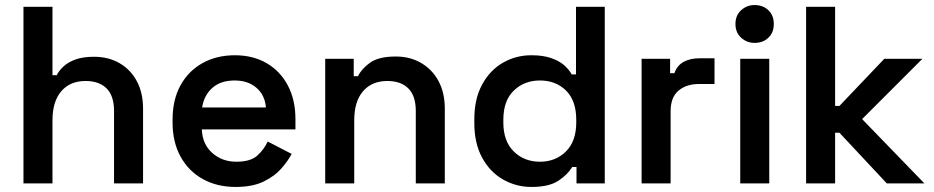

<svg xmlns="http://www.w3.org/2000/svg" viewBox="-20 -727 3700 761"><path d="M73 0V-700H188V-429H205Q213 -446 231 -463Q249 -480 278.5 -491Q308 -502 353 -502Q410 -502 454 -476.5Q498 -451 522.5 -405Q547 -359 547 -296V0H432V-287Q432 -347 402.5 -376.5Q373 -406 319 -406Q258 -406 223 -365.5Q188 -325 188 -250V0Z M914 14Q840 14 783.5 -17.5Q727 -49 695.5 -106.5Q664 -164 664 -241V-253Q664 -331 695 -388Q726 -445 782 -476.5Q838 -508 911 -508Q983 -508 1037 -476.5Q1091 -445 1121 -388Q1151 -331 1151 -255V-214H780Q782 -156 821 -121Q860 -86 917 -86Q973 -86 1000 -110.5Q1027 -135 1041 -166L1136 -117Q1122 -90 1095.5 -59.5Q1069 -29 1025 -7.5Q981 14 914 14ZM781 -301H1034Q1030 -350 996.5 -379Q963 -408 910 -408Q855 -408 822 -379Q789 -350 781 -301Z M1269 0V-494H1382V-425H1399Q1412 -453 1446 -478Q1480 -503 1549 -503Q1606 -503 1650 -477Q1694 -451 1718.5 -405Q1743 -359 1743 -296V0H1628V-287Q1628 -347 1598.5 -376.5Q1569 -406 1515 -406Q1454 -406 1419 -365.5Q1384 -325 1384 -250V0Z M2086 14Q2026 14 1974 -15.5Q1922 -45 1891 -102Q1860 -159 1860 -239V-255Q1860 -335 1891 -392Q1922 -449 1973.5 -478.5Q2025 -508 2086 -508Q2132 -508 2164 -497Q2196 -486 2215.5 -469Q2235 -452 2246 -432H2263V-700H2377V0H2265V-65H2248Q2230 -35 2193 -10.5Q2156 14 2086 14ZM2120 -86Q2182 -86 2223 -126.5Q2264 -167 2264 -242V-252Q2264 -328 2223.5 -368Q2183 -408 2120 -408Q2058 -408 2016.5 -368Q1975 -328 1975 -252V-242Q1975 -167 2016.5 -126.5Q2058 -86 2120 -86Z M2523 0V-494H2636V-437H2653Q2664 -468 2690 -482Q2716 -496 2752 -496H2812V-394H2750Q2700 -394 2669 -367.5Q2638 -341 2638 -286V0Z M2914 0V-494H3029V0ZM2971 -557Q2940 -557 2917.5 -577.5Q2895 -598 2895 -632Q2895 -666 2917.5 -686.5Q2940 -707 2971 -707Q3004 -707 3025.5 -686.5Q3047 -666 3047 -632Q3047 -598 3025.5 -577.5Q3004 -557 2971 -557Z M3175 0V-700H3290V-307H3307L3485 -494H3636L3397 -255L3644 0H3495L3307 -201H3290V0Z"/></svg>

Font: Space Grotesk Light SemiBold
Style: Regular
Weight: 600
Version: Version 2.000